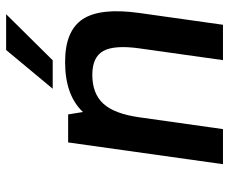

<svg xmlns="http://www.w3.org/2000/svg" viewBox="-80 -660 740 620"><g transform="rotate(-90 290.0 -350.0)"><path d="M238.3 -452.1Q292.5 -509.8 399.9 -509.8Q500.5 -509.8 538.1 -452.9Q575.7 -396 558.1 -270L520 0H405.8L443.8 -270Q455.1 -351.1 435.3 -386.5Q415.5 -421.9 358.4 -421.9Q297.4 -421.9 264.9 -386Q232.4 -350.1 221.2 -270L183.1 0H69.8L140.1 -500H230.5ZM438.5 -700.2H554.2L405.3 -549.8H313.5Z"/></g></svg>

Font: Fivo Sans Med
Style: Regular
Weight: 450
Designer: Alexander Slobzheninov
Foundry: Alexander Slobzheninov
Version: 1.0